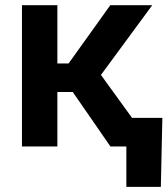

<svg xmlns="http://www.w3.org/2000/svg" viewBox="-20 -566 647 742"><path d="M64.9 0V-545.9H201.7V-320.8H245.1L406.2 -545.9H568.4L370.1 -276.4L570.3 0H406.7L261.2 -210.4H201.7V0ZM468.3 156.2V0H427.2V-110.4H607.4L601.6 156.2Z"/></svg>

Font: Inter
Style: 650
Weight: 650
Designer: Rasmus Andersson
Foundry: rsms
Version: Version 4.001;git-66647c0bb